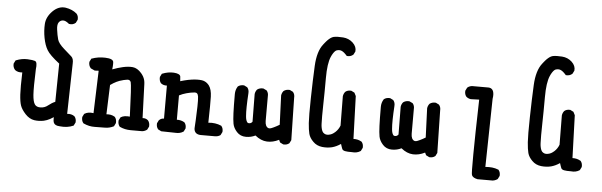

<svg xmlns="http://www.w3.org/2000/svg" viewBox="-54 -977 4108 1310"><g transform="rotate(5 2000.0 -322.0)"><path d="M377.4 27.3Q343.8 25.9 335.9 6.3Q330.6 -7.3 332 -31.2Q319.8 -22.9 308.8 -17.1Q297.9 -11.2 287.4 -7.3Q276.9 -3.4 266.6 -1Q233.4 5.9 200.7 1Q167 -4.4 139.2 -34.2Q112.3 -63.5 103 -89.4Q93.8 -115.2 90.8 -165.5Q87.9 -213.9 91.3 -316.4Q62 -313 41.5 -328.1L41 -328.6L40.5 -329.1Q32.7 -337.9 29.5 -348.4Q26.4 -358.9 27.3 -370.6V-371.6L27.8 -372.6L37.6 -392.1L38.6 -394L41 -395Q81.1 -411.1 119.6 -409.2Q157.2 -407.2 170.4 -402.3Q180.2 -398.9 182.4 -383.5Q184.6 -368.2 181.6 -347.2Q176.8 -219.7 180.2 -171.4Q183.6 -124 196.3 -106Q208 -88.9 235.8 -89.4Q264.6 -89.8 287.1 -108.4Q310.5 -127.4 333 -136.2L336.9 -398.4Q269.5 -450.7 251 -482.4Q241.2 -498.5 234.1 -518.8Q227.1 -539.1 222.2 -564Q212.9 -612.8 215.8 -659.7Q218.8 -707.5 258.8 -748Q279.3 -768.6 301.5 -777.1Q323.7 -785.6 347.7 -782.2Q394 -774.9 424.8 -748.5L425.3 -748Q432.1 -740.2 434.8 -730.2Q437.5 -720.2 436.5 -708.5V-707.5L436 -706.5L426.3 -687L425.8 -686L424.8 -685.1Q407.2 -669.4 380.9 -673.8L379.4 -674.3L377.9 -675.3Q354.5 -695.3 336.4 -693.8Q318.8 -692.4 308.6 -677.7Q297.9 -662.6 302.7 -627.9Q305.2 -609.4 308.3 -593Q311.5 -576.7 315.4 -562.5Q318.8 -549.3 330.3 -533.9Q341.8 -518.6 361.3 -501.5Q401.4 -466.3 415 -454.1Q430.7 -439.9 428.7 -406.7L420.9 -61.5Q450.2 -64.9 471.2 -49.8L471.7 -49.3L472.2 -48.8Q485.4 -33.2 483.4 -9.3V-8.3L482.9 -7.3L473.1 12.2L472.2 14.2L470.2 15.1Q429.7 33.2 377.4 27.3Z M862.3 11.7Q821.8 11.7 787.6 -4.4L786.6 -4.9L785.6 -5.9Q772.5 -21.5 774.4 -46.4V-47.4L774.9 -48.3L784.7 -67.9L785.6 -69.3L787.1 -70.3Q808.1 -84 848.6 -80.1Q840.8 -294.9 834 -314.9Q828.1 -331.5 809.6 -329.6Q798.8 -328.6 785.6 -325.2Q772.5 -321.8 757.3 -316.9Q747.6 -313.5 737.5 -308.6Q727.5 -303.7 716.8 -297.4Q706.1 -291 695.3 -283.2L688 -82Q720.7 -85.4 745.1 -70.3L746.1 -69.8L746.6 -69.3Q759.8 -53.7 757.8 -28.8V-27.8L757.3 -26.9L747.6 -7.3L746.6 -5.4L745.1 -4.4Q731.4 2.4 716.6 6.1Q701.7 9.8 685.5 9.8Q654.3 9.8 616.2 10.7Q576.7 11.7 538.6 -6.3L537.6 -6.8L536.6 -7.8Q523.4 -23.4 525.4 -48.3V-49.3L525.9 -50.3L535.6 -69.8L536.6 -71.3L538.1 -72.3Q563 -87.9 599.6 -82L609.4 -373.5L584.5 -372.1H583L581.5 -372.6L556.2 -384.3L555.2 -384.8L554.2 -385.7Q546.4 -394.5 543.2 -405Q540 -415.5 541 -427.2V-428.2L541.5 -429.2L551.3 -448.7L552.2 -451.2L554.7 -451.7Q598.6 -467.8 647.5 -465.8Q700.7 -463.9 703.1 -440.9Q703.6 -435.5 703.6 -428Q703.6 -420.4 702.9 -411.1Q702.1 -401.9 700.7 -390.6Q736.8 -404.3 770.5 -412.1Q809.1 -420.9 839.4 -418Q871.1 -414.6 898.9 -382.8Q908.2 -372.1 914.6 -360.6Q920.9 -349.1 924.1 -336.7Q927.2 -324.2 927.7 -310.5Q928.7 -273.4 936 -77.6Q947.3 -78.6 956.5 -75.7Q965.8 -72.8 973.6 -65.9L974.1 -65.4Q987.3 -49.8 985.4 -24.9V-23.9L984.9 -22.9L975.1 -3.4L974.1 -2L973.1 -1Q958.5 9.8 940.9 11.7H940.4Z M1438.5 2.9H1340.8Q1336.9 2.9 1333.5 2.4Q1313 0 1303.2 -13.2Q1293.5 -26.4 1295.9 -48.3Q1296.4 -48.3 1298.6 -94.7Q1300.8 -141.1 1302 -187.5Q1303.2 -233.9 1300.3 -257.3Q1297.9 -272 1291.5 -277.8Q1285.2 -283.7 1273.9 -282.7Q1247.1 -280.3 1219.2 -272.5Q1193.4 -265.6 1169.9 -253.4V-86.9Q1184.6 -87.4 1197.5 -84.2Q1210.4 -81.1 1221.7 -74.2L1222.7 -73.7L1223.1 -73.2Q1236.3 -57.6 1234.4 -33.7V-32.7L1233.9 -31.7L1224.1 -12.2L1223.1 -10.7L1221.7 -9.8Q1199.2 4.9 1169.4 2.9L1072.3 1H1070.8L1069.8 0.5L1050.3 -9.3L1048.8 -9.8L1048.3 -10.7Q1035.2 -26.4 1037.1 -50.3V-51.3L1037.6 -52.2L1047.4 -71.8L1047.9 -72.8L1048.8 -73.2Q1062 -86.9 1082 -86.9V-313Q1058.1 -311.5 1041.5 -324.7L1040.5 -325.2L1040 -325.7Q1027.3 -342.8 1029.3 -366.7V-367.7L1029.8 -368.7L1039.6 -388.2L1040.5 -390.1L1043 -391.1Q1083 -407.2 1122.1 -404.8Q1164.1 -401.9 1167.5 -382.3Q1169.4 -369.6 1169.9 -350.6Q1173.8 -352.1 1177.7 -353Q1181.6 -354 1185.5 -355.2Q1189.5 -356.4 1193.4 -357.4Q1197.3 -358.4 1201.2 -359.4Q1205.1 -360.4 1208.7 -361.1Q1212.4 -361.8 1216.1 -362.8Q1219.7 -363.8 1223.6 -364.5Q1227.5 -365.2 1231.2 -365.7Q1234.9 -366.2 1238.5 -366.9Q1242.2 -367.7 1245.6 -368.2Q1286.1 -374 1315.9 -370.1Q1326.2 -368.7 1335.2 -364.7Q1344.2 -360.8 1352.1 -354.5Q1359.9 -348.1 1366.7 -339.4Q1385.7 -313.5 1387.2 -263.7Q1388.7 -217.3 1385.7 -85.4Q1410.2 -87.9 1432.1 -84.7Q1454.1 -81.5 1474.1 -72.8L1475.1 -72.3L1476.1 -71.3Q1489.3 -55.7 1487.3 -31.7V-30.8L1486.8 -29.8L1477.1 -10.3L1476.1 -8.8L1475.1 -7.8Q1460 2.9 1438.5 2.9Z M1906.7 17.1 1887.2 7.3 1885.3 6.3 1884.3 4.4 1877 -11.2Q1835.4 9.8 1794.9 7.8Q1753.4 5.9 1713.9 -26.4Q1684.6 -11.7 1649.4 -11.7Q1610.8 -11.7 1586.4 -38.6Q1563 -64.5 1557.6 -92.8Q1552.7 -119.6 1550.8 -165.5Q1548.8 -211.9 1548.8 -295.9Q1548.8 -324.7 1563.5 -347.7L1564 -348.6L1564.9 -349.6Q1582 -362.3 1606 -360.4H1606.9L1607.9 -359.9L1627.4 -350.1L1628.9 -349.6L1629.4 -348.6Q1642.6 -333 1640.6 -309.1Q1633.8 -201.2 1638.2 -152.8Q1638.7 -147.9 1639.2 -143.6Q1639.6 -139.2 1640.4 -135.5Q1641.1 -131.8 1642.1 -128.7Q1643.1 -125.5 1644 -122.8Q1645 -120.1 1646.2 -117.9Q1647.5 -115.7 1648.4 -114Q1649.4 -112.3 1650.6 -110.8Q1651.9 -109.4 1653.3 -108.4Q1654.8 -107.4 1656 -106.9Q1657.2 -106.4 1658.7 -106.4Q1675.3 -104 1685.5 -118.2L1683.6 -307.6V-308.1Q1686 -325.7 1696.8 -338.9L1697.3 -339.4L1697.8 -339.8Q1714.8 -352.5 1738.8 -350.6H1739.7L1740.7 -350.1L1761.2 -340.3L1762.2 -339.8L1763.2 -338.9Q1776.4 -323.2 1774.4 -299.3V-130.9Q1774.4 -122.1 1775.9 -114.5Q1777.3 -106.9 1780 -101.1Q1782.7 -95.2 1787.1 -90.8Q1798.3 -78.1 1818.4 -86.4Q1826.2 -89.4 1834.5 -93.5Q1842.8 -97.7 1852.3 -102.5Q1861.8 -107.4 1872.1 -113.8L1864.3 -313.5V-314Q1866.7 -331.5 1877.4 -344.7L1877.9 -345.2L1878.4 -345.7Q1895.5 -358.4 1919.4 -356.4H1920.4L1921.4 -356L1940.9 -346.2L1942.4 -345.7L1942.9 -344.7Q1956.1 -329.1 1954.1 -305.7L1960 -17.6V-16.1L1959.5 -15.1L1949.7 4.4L1949.2 5.9L1948.2 6.3Q1932.6 19.5 1908.7 17.6H1907.7Z M2379.4 29.3Q2348.6 29.8 2332.5 26.6Q2316.4 23.4 2312 13.7Q2309.6 7.8 2306.6 -0.7Q2303.7 -9.3 2300.3 -20Q2285.2 -9.8 2270.5 -2.9Q2255.9 3.9 2241.2 7.8Q2209.5 15.6 2173.3 11.7Q2135.7 7.3 2111.3 -17.6Q2086.4 -42 2079.1 -69.3Q2072.3 -95.7 2068.8 -142.6Q2065.4 -189.5 2067.9 -313Q2070.3 -436.5 2075.2 -535.2Q2077.6 -585 2088.9 -622.8Q2100.1 -660.6 2120.6 -686Q2125.5 -692.4 2130.1 -698Q2134.8 -703.6 2139.2 -708.7Q2143.6 -713.9 2147.9 -718Q2152.3 -722.2 2156.5 -725.8Q2160.6 -729.5 2164.6 -732.2Q2168.5 -734.9 2172.4 -737.1Q2176.3 -739.3 2179.9 -740.7Q2183.6 -742.2 2187.5 -743.2Q2212.4 -748 2251 -745.1Q2290.5 -742.2 2318.4 -716.3Q2332.5 -703.1 2338.6 -688.2Q2344.7 -673.3 2342.8 -657.2V-656.2L2342.3 -655.8L2332.5 -636.2L2332 -635.3L2331.1 -634.3Q2322.3 -626.5 2311.8 -623.3Q2301.3 -620.1 2289.6 -621.1H2287.1L2285.6 -623Q2280.8 -628.4 2276.1 -633.1Q2271.5 -637.7 2267.3 -641.4Q2263.2 -645 2259 -647.7Q2254.9 -650.4 2251 -652.3Q2235.8 -659.7 2216.3 -653.8Q2210.9 -652.3 2204.8 -646.7Q2198.7 -641.1 2191.7 -630.4Q2184.6 -619.6 2178.2 -604.5Q2168.5 -582 2163.3 -545.7Q2158.2 -509.3 2158.2 -459.5Q2158.2 -358.4 2156.2 -273.9Q2154.3 -189.5 2156.2 -144.5Q2156.7 -129.9 2159.2 -118.2Q2161.6 -106.4 2165 -98.6Q2168.5 -90.8 2172.9 -85.9Q2180.7 -78.6 2189.7 -75.9Q2198.7 -73.2 2210 -75.2Q2215.8 -76.2 2221.7 -77.9Q2227.5 -79.6 2233.2 -82.5Q2238.8 -85.4 2244.1 -89.4Q2249.5 -93.3 2254.9 -98.1Q2275.9 -117.2 2286.1 -144.5L2284.2 -344.7V-345.2Q2286.6 -362.8 2297.4 -376L2297.9 -376.5Q2313.5 -389.6 2337.4 -387.7H2338.4L2339.4 -387.2L2358.9 -377.4L2360.8 -376.5L2361.8 -374.5L2371.6 -355L2372.1 -354V-352.5L2381.8 -61.5Q2397.9 -62 2411.6 -58.6Q2425.3 -55.2 2437.5 -47.9L2438.5 -47.4L2439 -46.9Q2452.1 -31.2 2450.2 -7.3V-6.3L2449.7 -5.4L2439.9 14.2L2439 15.6L2438 16.6Q2412.6 33.2 2379.4 29.3Z M2906.7 17.1 2887.2 7.3 2885.3 6.3 2884.3 4.4 2877 -11.2Q2835.4 9.8 2794.9 7.8Q2753.4 5.9 2713.9 -26.4Q2684.6 -11.7 2649.4 -11.7Q2610.8 -11.7 2586.4 -38.6Q2563 -64.5 2557.6 -92.8Q2552.7 -119.6 2550.8 -165.5Q2548.8 -211.9 2548.8 -295.9Q2548.8 -324.7 2563.5 -347.7L2564 -348.6L2564.9 -349.6Q2582 -362.3 2606 -360.4H2606.9L2607.9 -359.9L2627.4 -350.1L2628.9 -349.6L2629.4 -348.6Q2642.6 -333 2640.6 -309.1Q2633.8 -201.2 2638.2 -152.8Q2638.7 -147.9 2639.2 -143.6Q2639.6 -139.2 2640.4 -135.5Q2641.1 -131.8 2642.1 -128.7Q2643.1 -125.5 2644 -122.8Q2645 -120.1 2646.2 -117.9Q2647.5 -115.7 2648.4 -114Q2649.4 -112.3 2650.6 -110.8Q2651.9 -109.4 2653.3 -108.4Q2654.8 -107.4 2656 -106.9Q2657.2 -106.4 2658.7 -106.4Q2675.3 -104 2685.5 -118.2L2683.6 -307.6V-308.1Q2686 -325.7 2696.8 -338.9L2697.3 -339.4L2697.8 -339.8Q2714.8 -352.5 2738.8 -350.6H2739.7L2740.7 -350.1L2761.2 -340.3L2762.2 -339.8L2763.2 -338.9Q2776.4 -323.2 2774.4 -299.3V-130.9Q2774.4 -122.1 2775.9 -114.5Q2777.3 -106.9 2780 -101.1Q2782.7 -95.2 2787.1 -90.8Q2798.3 -78.1 2818.4 -86.4Q2826.2 -89.4 2834.5 -93.5Q2842.8 -97.7 2852.3 -102.5Q2861.8 -107.4 2872.1 -113.8L2864.3 -313.5V-314Q2866.7 -331.5 2877.4 -344.7L2877.9 -345.2L2878.4 -345.7Q2895.5 -358.4 2919.4 -356.4H2920.4L2921.4 -356L2940.9 -346.2L2942.4 -345.7L2942.9 -344.7Q2956.1 -329.1 2954.1 -305.7L2960 -17.6V-16.1L2959.5 -15.1L2949.7 4.4L2949.2 5.9L2948.2 6.3Q2932.6 19.5 2908.7 17.6H2907.7Z M3249 138.7Q3233.9 135.7 3223.6 129.9Q3213.4 124 3209 114.3Q3206.5 108.9 3205.8 75.4Q3205.1 42 3205.6 -26.9Q3206.1 -95.7 3207.8 -182.6Q3209.5 -269.5 3212.9 -403.3L3156.2 -401.4H3155.8Q3138.2 -403.8 3125 -414.6L3124.5 -415Q3111.3 -430.7 3113.3 -454.6V-455.6L3113.8 -456.5L3123.5 -476.1L3124 -477.5L3125 -478Q3129.4 -481.9 3134.3 -484.6Q3139.2 -487.3 3144.5 -488.8Q3149.9 -490.2 3155.8 -491.2H3156.2H3267.6Q3271.5 -491.2 3274.9 -490.7Q3295.4 -487.3 3302.2 -467.8Q3309.1 -448.2 3303.7 -416.5L3294.9 50.3Q3307.6 49.3 3319.3 49.3Q3331.1 49.3 3342 50.5Q3353 51.8 3363.5 54.4Q3374 57.1 3383.8 61L3385.3 61.5L3386.2 62.5Q3399.4 78.1 3397.5 102.1V103L3397 104L3387.2 123.5L3386.2 125L3385.3 126Q3380.4 129.4 3375.2 132.1Q3370.1 134.8 3364.5 136.2Q3358.9 137.7 3353 138.7H3352.5H3250H3249.5Z M3879.4 29.3Q3848.6 29.8 3832.5 26.6Q3816.4 23.4 3812 13.7Q3809.6 7.8 3806.6 -0.7Q3803.7 -9.3 3800.3 -20Q3785.2 -9.8 3770.5 -2.9Q3755.9 3.9 3741.2 7.8Q3709.5 15.6 3673.3 11.7Q3635.7 7.3 3611.3 -17.6Q3586.4 -42 3579.1 -69.3Q3572.3 -95.7 3568.8 -142.6Q3565.4 -189.5 3567.9 -313Q3570.3 -436.5 3575.2 -535.2Q3577.6 -585 3588.9 -622.8Q3600.1 -660.6 3620.6 -686Q3625.5 -692.4 3630.1 -698Q3634.8 -703.6 3639.2 -708.7Q3643.6 -713.9 3647.9 -718Q3652.3 -722.2 3656.5 -725.8Q3660.6 -729.5 3664.6 -732.2Q3668.5 -734.9 3672.4 -737.1Q3676.3 -739.3 3679.9 -740.7Q3683.6 -742.2 3687.5 -743.2Q3712.4 -748 3751 -745.1Q3790.5 -742.2 3818.4 -716.3Q3832.5 -703.1 3838.6 -688.2Q3844.7 -673.3 3842.8 -657.2V-656.2L3842.3 -655.8L3832.5 -636.2L3832 -635.3L3831.1 -634.3Q3822.3 -626.5 3811.8 -623.3Q3801.3 -620.1 3789.6 -621.1H3787.1L3785.6 -623Q3780.8 -628.4 3776.1 -633.1Q3771.5 -637.7 3767.3 -641.4Q3763.2 -645 3759 -647.7Q3754.9 -650.4 3751 -652.3Q3735.8 -659.7 3716.3 -653.8Q3710.9 -652.3 3704.8 -646.7Q3698.7 -641.1 3691.7 -630.4Q3684.6 -619.6 3678.2 -604.5Q3668.5 -582 3663.3 -545.7Q3658.2 -509.3 3658.2 -459.5Q3658.2 -358.4 3656.2 -273.9Q3654.3 -189.5 3656.2 -144.5Q3656.7 -129.9 3659.2 -118.2Q3661.6 -106.4 3665 -98.6Q3668.5 -90.8 3672.9 -85.9Q3680.7 -78.6 3689.7 -75.9Q3698.7 -73.2 3710 -75.2Q3715.8 -76.2 3721.7 -77.9Q3727.5 -79.6 3733.2 -82.5Q3738.8 -85.4 3744.1 -89.4Q3749.5 -93.3 3754.9 -98.1Q3775.9 -117.2 3786.1 -144.5L3784.2 -344.7V-345.2Q3786.6 -362.8 3797.4 -376L3797.9 -376.5Q3813.5 -389.6 3837.4 -387.7H3838.4L3839.4 -387.2L3858.9 -377.4L3860.8 -376.5L3861.8 -374.5L3871.6 -355L3872.1 -354V-352.5L3881.8 -61.5Q3897.9 -62 3911.6 -58.6Q3925.3 -55.2 3937.5 -47.9L3938.5 -47.4L3939 -46.9Q3952.1 -31.2 3950.2 -7.3V-6.3L3949.7 -5.4L3939.9 14.2L3939 15.6L3938 16.6Q3912.6 33.2 3879.4 29.3Z"/></g></svg>

Font: NaikaiFont
Style: SemiBold
Weight: 600
Version: Version 1.89